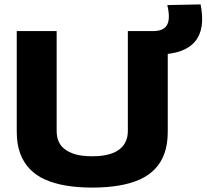

<svg xmlns="http://www.w3.org/2000/svg" viewBox="-20 -841 937 871"><path d="M56 -243V-700H237V-248Q237 -221 245 -201.5Q253 -182 268 -169Q283 -156 303.5 -147.5Q324 -139 348 -135.5Q372 -132 399 -132Q428 -132 452 -136Q476 -140 496 -148.5Q516 -157 530 -170.5Q544 -184 552 -203Q560 -222 560 -248V-700H741V-243Q741 -188 726.5 -146.5Q712 -105 683.5 -75Q655 -45 613.5 -26.5Q572 -8 518 1Q464 10 398 10Q334 10 280 1Q226 -8 184.5 -26.5Q143 -45 114.5 -75Q86 -105 71 -146.5Q56 -188 56 -243ZM666 -594V-700H675Q706 -700 723.5 -712Q741 -724 745 -750Q749 -776 739 -818L890 -821Q901 -766 895 -724Q889 -682 865 -653Q841 -624 798.5 -609Q756 -594 695 -594Z"/></svg>

Font: Georama SemiExpanded
Style: Bold
Weight: 700
Width: 6
Designer: Jean-Baptiste Levee
Foundry: Production Type
Version: Version 1.001